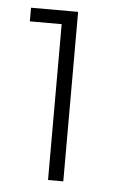

<svg xmlns="http://www.w3.org/2000/svg" viewBox="-44 -778 380 589"><g transform="rotate(5 146.0 -484.0)"><path d="M126 -703H28V-745H173V-223H126Z"/></g></svg>

Font: Eudoxus Sans ExtraLight
Style: Regular
Weight: 200
Designer: Stijn de Vries
Foundry: tokotype
Version: Version 2.005